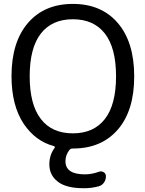

<svg xmlns="http://www.w3.org/2000/svg" viewBox="-20 -785 755 1001"><path d="M193.4 -164.1Q251 -89.8 359.9 -89.8Q468.8 -89.8 526.9 -164.6Q585 -239.3 585 -387.2Q585 -535.2 526.9 -609.9Q468.8 -684.6 359.9 -684.6Q251 -684.6 192.9 -609.9Q134.8 -535.2 134.8 -387.2Q134.8 -239.3 193.4 -164.1ZM40 -387.7Q40 -565.4 125.5 -665Q210.9 -764.6 359.9 -764.6Q508.8 -764.6 594.2 -665Q679.7 -565.4 679.7 -386.7Q679.7 -208 594.2 -109.4Q508.8 -10.7 360.4 -10.7H358.4Q347.7 -10.7 341.8 -2.9Q321.3 23.4 321.3 55.7Q321.3 124 422.9 124Q458 124 496.1 110.4Q508.8 105.5 520.5 112.8Q532.2 120.1 532.2 133.8Q532.2 152.3 522 167Q511.7 181.6 494.1 186.5Q457 196.3 420.9 196.3Q418 196.3 416 196.3Q325.2 196.3 281.2 162.1Q237.3 127.9 237.3 72.3Q237.3 22.5 264.6 -13.7Q266.6 -16.6 265.6 -19.5Q264.6 -22.5 260.7 -23.4Q165 -48.8 103.5 -139.6Q40 -235.4 40 -387.7Z"/></svg>

Font: Gen Jyuu GothicX Regular
Style: Regular
Weight: 400
Designer: [Source Han Sans]
Ryoko NISHIZUKA  (kana & ideographs); Paul D. Hunt (Latin, Greek & Cyrillic); Wenlong ZHANG  (bopomofo
Version: Version 1.002.20150607